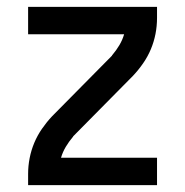

<svg xmlns="http://www.w3.org/2000/svg" viewBox="-20 -540 540 560"><path d="M62 0V-33Q62 -56 66.5 -79Q71 -102 80 -123.5Q89 -145 102.5 -164.5Q116 -184 132 -201L304 -375Q305 -376 306 -377Q307 -378 307 -379L308 -380Q319 -393 328 -408Q337 -423 342 -440H62V-520H438V-488Q438 -464 433.5 -441Q429 -418 420 -396.5Q411 -375 397.5 -355.5Q384 -336 368 -319L196 -145Q195 -144 194 -143Q193 -142 193 -141L192 -140Q181 -127 172 -112Q163 -97 158 -80H438V0Z"/></svg>

Font: Iosevka Curly Medium
Style: Regular
Weight: 500
Monospace: yes
Designer: Belleve Invis
Foundry: Belleve Invis
Version: Version 22.1.2; ttfautohint (v1.8.4)